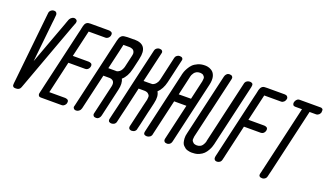

<svg xmlns="http://www.w3.org/2000/svg" viewBox="-88 -1396 3717 2193"><g transform="rotate(20 1770.0 -299.5)"><path d="M525 -790Q526 -790 527.5 -789.5Q529 -789 532.5 -788Q536 -787 539 -785Q542 -783 546 -780Q550 -777 552 -773Q554 -769 555 -763Q556 -757 554 -750Q554 -749 553.5 -746.5Q553 -744 553 -743Q550 -734 543.5 -719Q537 -704 535 -697Q493 -583 438.5 -435Q384 -287 330 -139Q276 9 234 123L221 158Q208 193 167 193H165H162H158Q150 193 143 191.5Q136 190 128.5 181.5Q121 173 123 158Q123 153 123.5 147Q124 141 124.5 134.5Q125 128 126 123Q138 9 153.5 -139.5Q169 -288 184.5 -436Q200 -584 212 -698L217 -745Q217 -746 217.5 -748Q218 -750 218 -751Q222 -766 233.5 -776Q245 -786 256 -789L266 -791H274Q293 -791 302 -778.5Q311 -766 310 -754L309 -742Q309 -735 307 -719Q305 -703 305 -696L300 -655L249 -170Q281 -257 345.5 -432.5Q410 -608 443 -696L444 -700L459 -741Q460 -743 461 -746.5Q462 -750 467 -758.5Q472 -767 478.5 -773.5Q485 -780 495.5 -785.5Q506 -791 518 -791Q519 -791 521.5 -790.5Q524 -790 525 -790Z M883 -331Q883 -330 882.5 -328.5Q882 -327 880 -322.5Q878 -318 876 -314Q874 -310 869.5 -305Q865 -300 860 -296.5Q855 -293 848 -290.5Q841 -288 832 -288H798H789H639H628L541 91L538 102H545H681H686H693H728H730Q736 102 743 103.5Q750 105 759 109Q768 113 772 123.5Q776 134 772 150Q772 152 771 155Q770 158 766 165Q762 172 756.5 178Q751 184 742 188.5Q733 193 721 193H687H678H528H514H502H475H474H471H467Q450 193 442 182.5Q434 172 435 161L436 150L437 148L439 138L444 117L449 96L450 91L459 51L621 -650L631 -691L632 -696Q632 -697 632.5 -699.5Q633 -702 633 -703Q635 -710 641 -738Q654 -793 702 -793L710 -794H730H752H888H893H900H935H937Q943 -794 949.5 -792.5Q956 -791 965.5 -787Q975 -783 979 -772.5Q983 -762 979 -746Q979 -744 978 -741Q977 -738 973 -730.5Q969 -723 963.5 -717.5Q958 -712 948.5 -707Q939 -702 928 -702H894H885H735H724L649 -379H656H792H797H804H839H841Q848 -379 854.5 -377.5Q861 -376 870 -372Q879 -368 883 -357.5Q887 -347 883 -331ZM730 -794H752Z M1182 -386Q1199 -391 1212.5 -401.5Q1226 -412 1233.5 -425.5Q1241 -439 1245 -448.5Q1249 -458 1251 -467L1252 -472L1284 -611Q1287 -623 1287 -628Q1287 -630 1287.5 -634Q1288 -638 1288 -640Q1287 -658 1278.5 -670.5Q1270 -683 1257.5 -687.5Q1245 -692 1237.5 -693.5Q1230 -695 1223 -695H1222H1149L1131 -614L1078 -386H1136ZM1234 -794Q1236 -794 1240 -794.5Q1244 -795 1246 -795Q1419 -795 1375 -608L1374 -602V-601V-602V-601L1346 -480Q1345 -476 1343 -469Q1322 -376 1264 -326Q1290 -277 1270 -192L1192 148Q1187 168 1176 179.5Q1165 191 1156.5 193.5Q1148 196 1141 196H1139Q1117 196 1108 185Q1099 174 1100 163L1102 152L1184 -202Q1201 -277 1134 -286H1054L954 146Q951 156 946 165.5Q941 175 927 185Q913 195 895 195Q893 195 890.5 194.5Q888 194 880.5 192Q873 190 869 185.5Q865 181 861 173.5Q857 166 861 154L864 144L939 -182L1003 -460L1006 -472L1003 -460L1006 -472L1027 -565Q1028 -566 1049 -659Q1050 -661 1050 -663L1062 -715Q1067 -735 1072 -747.5Q1077 -760 1085.5 -769.5Q1094 -779 1102 -783.5Q1110 -788 1128 -790.5Q1146 -793 1161.5 -793.5Q1177 -794 1209 -794Z M1745 -754Q1749 -772 1762.5 -782Q1776 -792 1787 -794L1799 -795Q1821 -795 1830.5 -784.5Q1840 -774 1838 -764L1836 -753L1822 -693L1801 -601L1800 -596L1773 -480Q1772 -475 1770 -467Q1749 -379 1696 -329Q1727 -280 1706 -191V-190Q1706 -189 1699 -159.5Q1692 -130 1685.5 -101Q1679 -72 1678 -71L1641 93L1626 154Q1626 155 1626 156.5Q1626 158 1624.5 162Q1623 166 1620.5 170Q1618 174 1613.5 179Q1609 184 1603.5 187Q1598 190 1589 192.5Q1580 195 1570 195Q1568 195 1565 194.5Q1562 194 1555 192Q1548 190 1543.5 186Q1539 182 1536 173.5Q1533 165 1535 154L1578 -32L1591 -86L1595 -105L1606 -151Q1608 -159 1612 -176Q1616 -193 1618 -201Q1621 -221 1620.5 -235Q1620 -249 1612.5 -258Q1605 -267 1598 -272.5Q1591 -278 1580.5 -281Q1570 -284 1564.5 -284.5Q1559 -285 1554 -285H1483L1447 -128L1421 -16L1420 -11Q1412 22 1405 51L1395 94L1381 155Q1381 156 1380.5 157.5Q1380 159 1378.5 163Q1377 167 1374.5 171Q1372 175 1367.5 180Q1363 185 1357.5 188Q1352 191 1343 193.5Q1334 196 1324 196Q1322 196 1319 195.5Q1316 195 1309 193Q1302 191 1297 187Q1292 183 1289.5 174.5Q1287 166 1289 155L1297 120Q1298 115 1300 107Q1302 99 1303 94L1328 -11L1357 -137L1381 -243L1407 -356L1431 -461L1462 -594L1485 -693L1499 -754Q1503 -772 1516.5 -782Q1530 -792 1541 -794L1553 -795Q1575 -795 1584.5 -784.5Q1594 -774 1593 -764L1591 -753L1577 -693L1554 -594L1506 -386H1564Q1604 -387 1613 -387Q1638 -395 1655 -416Q1672 -437 1676 -455L1681 -472Z M2085 -381 2138 -612Q2141 -632 2141.5 -646Q2142 -660 2135 -669Q2128 -678 2122 -683.5Q2116 -689 2106 -691.5Q2096 -694 2091 -694.5Q2086 -695 2081 -695H2079Q2056 -695 2038.5 -685.5Q2021 -676 2011 -661.5Q2001 -647 1996 -636Q1991 -625 1989 -614L1988 -608L1936 -380ZM2104 -793H2108Q2114 -793 2120.5 -792.5Q2127 -792 2138.5 -790Q2150 -788 2160.5 -784Q2171 -780 2183 -773Q2195 -766 2204.5 -756.5Q2214 -747 2221.5 -732.5Q2229 -718 2233 -700Q2237 -682 2236 -656.5Q2235 -631 2228 -602L2055 147Q2052 162 2044.5 172.5Q2037 183 2028.5 187.5Q2020 192 2014 193.5Q2008 195 2003 195H2001Q1979 195 1969.5 184Q1960 173 1961 162L1962 151L2063 -287H1914L1813 151Q1813 153 1812.5 156Q1812 159 1808 166.5Q1804 174 1798 179.5Q1792 185 1780.5 190Q1769 195 1754 195H1753Q1749 195 1743.5 194Q1738 193 1730 189.5Q1722 186 1718.5 177Q1715 168 1718 154L1720 144L1891 -600Q1891 -602 1892 -607Q1896 -623 1902 -640.5Q1908 -658 1924.5 -687.5Q1941 -717 1962.5 -738.5Q1984 -760 2021.5 -776.5Q2059 -793 2104 -793Z M2317 194Q2311 195 2302 195Q2291 195 2279.5 193.5Q2268 192 2251 187.5Q2234 183 2222 174.5Q2210 166 2196.5 152Q2183 138 2177.5 118Q2172 98 2170 69.5Q2168 41 2178 3L2351 -746Q2356 -766 2367 -777.5Q2378 -789 2386.5 -791.5Q2395 -794 2402 -794H2405Q2427 -794 2437 -783Q2447 -772 2445 -761L2444 -750L2343 -312H2342L2315 -194L2267 13Q2264 33 2264 47Q2264 61 2272 70.5Q2280 80 2286.5 85.5Q2293 91 2303 93.5Q2313 96 2318 96.5Q2323 97 2328 97H2330Q2351 97 2368 88.5Q2385 80 2394.5 66Q2404 52 2409 41Q2414 30 2417 19L2418 9L2465 -194L2499 -343L2593 -750Q2593 -752 2594 -755Q2595 -758 2598.5 -765.5Q2602 -773 2608 -778.5Q2614 -784 2625.5 -789Q2637 -794 2652 -794H2653Q2658 -794 2663 -793Q2668 -792 2676 -788.5Q2684 -785 2687.5 -776Q2691 -767 2688 -753L2687 -743L2515 1Q2514 6 2512 15Q2507 33 2501 51.5Q2495 70 2479.5 97Q2464 124 2444 144Q2424 164 2390.5 179Q2357 194 2317 194Z M2864 -794H2886ZM2861 -794H2864ZM2861 -794H2864H2886H3069Q3070 -794 3071 -794Q3075 -794 3080 -793.5Q3085 -793 3093 -790.5Q3101 -788 3105.5 -783Q3110 -778 3114 -769Q3118 -760 3113 -746Q3113 -744 3112 -741Q3111 -738 3107 -730.5Q3103 -723 3097.5 -717.5Q3092 -712 3082.5 -707Q3073 -702 3062 -702H3028H2869H2858L2783 -379H2790H2926H2931H2973H2975Q2982 -379 2988.5 -377.5Q2995 -376 3004 -372Q3013 -368 3017 -357.5Q3021 -347 3017 -331Q3017 -330 3016.5 -328.5Q3016 -327 3014 -322.5Q3012 -318 3010 -314Q3008 -310 3003.5 -305Q2999 -300 2994 -296.5Q2989 -293 2982 -290.5Q2975 -288 2966 -288H2932H2773H2762L2675 91L2672 105Q2671 110 2669.5 116.5Q2668 123 2666.5 128.5Q2665 134 2663.5 140.5Q2662 147 2661 152Q2659 160 2655 167Q2651 174 2646.5 178Q2642 182 2636.5 185Q2631 188 2626 189.5Q2621 191 2617 192Q2613 193 2611 193H2608Q2586 193 2577 179.5Q2568 166 2571 152L2573 138L2578 117L2583 96L2584 91L2593 51L2755 -650L2765 -691L2766 -696L2775 -738Q2790 -793 2834 -793H2835Z M3508 -794H3510Q3515 -794 3519.5 -793Q3524 -792 3531.5 -787Q3539 -782 3540 -772.5Q3541 -763 3539 -746Q3539 -744 3538 -741Q3537 -738 3533 -730.5Q3529 -723 3523.5 -717.5Q3518 -712 3508.5 -707Q3499 -702 3488 -702H3453H3409L3226 93L3222 107Q3217 132 3211 154Q3207 172 3194 182Q3181 192 3169 194L3158 195Q3135 195 3125.5 185Q3116 175 3118 165L3119 155L3128 119L3132 98L3134 93L3143 53L3305 -649L3314 -690L3315 -694L3317 -702H3295H3281H3234Q3216 -702 3208.5 -713Q3201 -724 3202 -735L3203 -746Q3208 -766 3220 -778Q3232 -790 3240 -792Q3248 -794 3254 -794H3256H3287H3290H3311H3448H3453H3474ZM3290 -794H3311Z"/></g></svg>

Font: Soda Fountain
Style: RegularOblique
Weight: 400
Version: Version 1.0